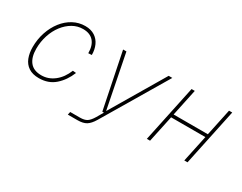

<svg xmlns="http://www.w3.org/2000/svg" viewBox="-80 -973 1959 1554"><g transform="rotate(30 900.0 -196.0)"><path d="M250 12Q191 12 153.5 -13Q116 -38 99 -82Q82 -126 82 -181Q82 -255 104 -320.5Q126 -386 165 -436Q204 -486 256 -514Q308 -542 368 -542Q421 -542 457 -518.5Q493 -495 511 -455Q529 -415 529 -365L497 -363Q497 -435 463 -473.5Q429 -512 364 -512Q312 -512 267 -486Q222 -460 187.5 -415Q153 -370 133.5 -310.5Q114 -251 114 -185Q114 -106 149 -62Q184 -18 256 -18Q322 -18 376 -60.5Q430 -103 460 -178L491 -175Q458 -93 398.5 -40.5Q339 12 250 12Z M602 150 608 122H698Q741 122 764 107Q787 92 811 52L847 -10H832L726 -530H757L856 -30L1152 -530H1186L832 66Q804 113 774 131.5Q744 150 692 150Z M1254 0 1366 -530H1396L1343 -279H1663L1716 -530H1746L1634 0H1604L1657 -249H1337L1284 0Z"/></g></svg>

Font: Geist Mono Thin
Style: Italic
Weight: 100
Italic angle: -12°
Monospace: yes
Designer: Basement.studio, Andrés Briganti, Mateo Zaragoza
Foundry: Basement.studio, Vercel, Andrés Briganti, Guido Ferreyra, Mateo Zaragoza
Version: Version 1.500; ttfautohint (v1.8.4.7-5d5b)